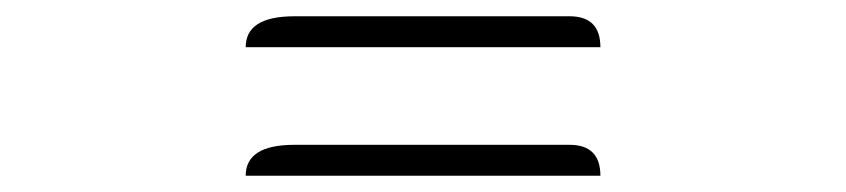

<svg xmlns="http://www.w3.org/2000/svg" viewBox="-20 -498 1040 236"><path d="M680 -478Q718 -478 718 -440H282Q282 -478 342 -478ZM680 -320Q718 -320 718 -282H282Q282 -320 342 -320Z"/></svg>

Font: Swei Half Moon CJK TC
Style: Medium
Weight: 500
Version: Version 2.125